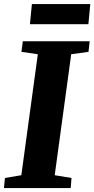

<svg xmlns="http://www.w3.org/2000/svg" viewBox="-29 -952 477 972"><path d="M-9 0 -4 -51 79 -65 162.5 -677.5 79.5 -689.5 86.5 -743H425L419 -689.5L331.5 -677.5L248 -65L333 -51L329 0ZM132.5 -931.5H428L418.5 -829.5H122.5Z"/></svg>

Font: Merriweather Black
Style: Italic
Weight: 900
Italic angle: -7.8°
Designer: Eben Sorkin
Foundry: Eben Sorkin
Version: Version 2.200;gftools[0.9.31]